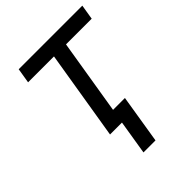

<svg xmlns="http://www.w3.org/2000/svg" viewBox="-206 -656 946 946"><g transform="rotate(-45 267.0 -183.0)"><path d="M78.1 -467.3H258.5L181.8 0H264.9L235.8 179H319.6L360.8 -75.3H278.1L342.3 -467.3H521.3L534.1 -545.5H90.9Z"/></g></svg>

Font: Magic Ui Pro
Style: Italic
Weight: 400
Italic angle: -9.39999°
Designer: Stefan Endress, Andreas Faust
Version: Version 1.000;FEAKit 1.0